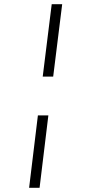

<svg xmlns="http://www.w3.org/2000/svg" viewBox="-20 -811 420 917"><path d="M184 -445 227 -791H277L234 -445ZM161 -260H211L169 86H119Z"/></svg>

Font: Glekhifnjqigglhiwekvrgaqftz
Style: Regular
Weight: 300
Italic angle: -8°
Designer: Carrois Corporate & Edenspiekermann
Foundry: Carrois Corporate GbR & Edenspiekermann AG
Version: Version 2.001